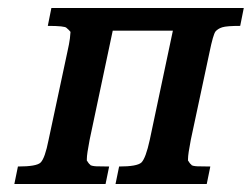

<svg xmlns="http://www.w3.org/2000/svg" viewBox="-20 -462 632 482"><path d="M414 -385H263L205 -111Q198 -75 198 -63Q198 -60 198 -59L197 -60Q199 -58 201 -54.5Q203 -51 207 -48H206Q211 -45 222 -44.5Q233 -44 254 -44L245 0H16L25 -44Q72 -44 82 -54Q93 -65 102 -111L149 -331Q154 -353 155.5 -365.5Q157 -378 157 -382Q154 -386 147 -392Q143 -397 100 -397L109 -442H592L583 -397Q549 -397 538 -393.5Q527 -390 521 -383Q515 -375 506 -331L459 -111Q452 -75 452 -63Q452 -60 452 -59L451 -60Q453 -58 455 -54.5Q457 -51 461 -48H460Q464 -45 475.5 -44.5Q487 -44 508 -44L499 0H270L279 -44Q324 -44 335 -54Q346 -65 356 -111Z"/></svg>

Font: New Athena Unicode
Style: Bold Italic
Weight: 700
Designer: J. Rusten 1997; rev. by R. Hancock 2001, 2002, rev. by D. Mastronarde 2002-2021
Foundry: Society for Classical Studies (formerly American Philological Association)
Version: Version 5.008